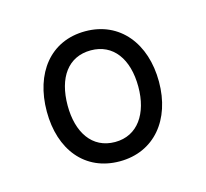

<svg xmlns="http://www.w3.org/2000/svg" viewBox="-57 -793 455 425"><g transform="rotate(-15 170.5 -580.0)"><path d="M170 -431C249 -431 299 -492 299 -579C299 -667 249 -729 170 -729C90 -729 42 -667 42 -579C42 -492 90 -431 170 -431ZM171 -475C118 -475 90 -519 90 -580C90 -644 119 -685 171 -685C222 -685 252 -644 252 -580C252 -519 223 -475 171 -475Z"/></g></svg>

Font: Noto Serif Lao Cond
Style: Regular
Weight: 400
Width: 3
Designer: Monotype Design Team
Foundry: Monotype Imaging Inc.
Version: Version 2.004